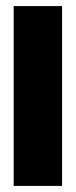

<svg xmlns="http://www.w3.org/2000/svg" viewBox="-20 -611 249 631"><path d="M25 0V-591H184V0Z"/></svg>

Font: Alumni Sans Thin Black
Style: Regular
Weight: 900
Version: Version 1.018